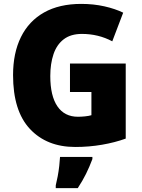

<svg xmlns="http://www.w3.org/2000/svg" viewBox="-20 -810 726 985"><path d="M339 -484H625V-99Q570 -79 503.5 -67.5Q437 -56 366 -56Q220 -56 133.5 -148.5Q47 -241 47 -425Q47 -538 87.5 -620Q128 -702 206 -746Q284 -790 397 -790Q460 -790 515.5 -777.5Q571 -765 612 -745L556 -598Q485 -636 400 -636Q343 -636 307 -608.5Q271 -581 254.5 -532Q238 -483 238 -420Q238 -318 274.5 -264.5Q311 -211 380 -211Q396 -211 416 -213Q436 -215 449 -219V-338H339ZM454 6Q439 46 421.5 81.5Q404 117 379 155H266V141Q271 121 276 94.5Q281 68 284 41Q287 14 288 -5H454Z"/></svg>

Font: Noto Sans Malayalam UI SemiCondensed Black
Style: Regular
Weight: 900
Width: 4
Designer: Jelle Bosma - Monotype Design Team
Foundry: Monotype Imaging Inc.
Version: Version 2.104; ttfautohint (v1.8.4.7-5d5b)